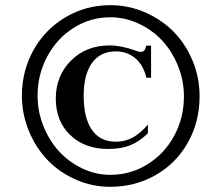

<svg xmlns="http://www.w3.org/2000/svg" viewBox="-20 -698 787 736"><path d="M402.8 -678.2Q472.7 -678.2 536.1 -650.6Q599.6 -623 645.5 -576.4Q691.4 -529.8 718.3 -465.1Q745.1 -400.4 745.1 -329.1Q745.1 -231.4 700.4 -151.9Q655.8 -72.3 577.1 -27.1Q498.5 18.1 401.9 18.1Q333.5 18.1 270.8 -9.5Q208 -37.1 162.8 -84Q117.7 -130.9 90.8 -195.6Q64 -260.3 64 -331.1Q64 -426.8 108.6 -506.3Q153.3 -585.9 231.4 -632.1Q309.6 -678.2 402.8 -678.2ZM402.8 -631.8Q327.1 -631.8 262.9 -591.6Q198.7 -551.3 161.4 -481.9Q124 -412.6 124 -331.1Q124 -270.5 146.5 -214.6Q168.9 -158.7 206.5 -117.7Q244.1 -76.7 295.7 -52.2Q347.2 -27.8 402.8 -27.8Q480 -27.8 544.9 -67.9Q609.9 -107.9 647.5 -177Q685.1 -246.1 685.1 -328.1Q685.1 -389.2 662.4 -445.3Q639.6 -501.5 601.8 -542.2Q564 -583 511.7 -607.4Q459.5 -631.8 402.8 -631.8ZM559.1 -522.9V-399.9H541Q530.3 -447.3 499.3 -474.1Q468.3 -501 423.8 -501Q364.7 -501 332.8 -456.8Q300.8 -412.6 300.8 -331.1Q300.8 -245.6 332.3 -200.2Q363.8 -154.8 423.8 -154.8Q459 -154.8 487.8 -170.2Q516.6 -185.5 546.9 -220.2V-187Q514.6 -155.3 479 -141.1Q443.4 -127 395 -127Q304.7 -127 249.3 -180.2Q193.8 -233.4 193.8 -319.8Q193.8 -407.7 252.2 -465.8Q310.5 -523.9 399.9 -523.9Q444.3 -523.9 500 -503.9Q510.7 -499 519 -499Q537.1 -499 540 -522.9Z"/></svg>

Font: Accordance
Style: Bold-Italic
Weight: 700
Italic angle: -11°
Version: Version 1.2 (build January 31, 2020) Miklal Software Solutio